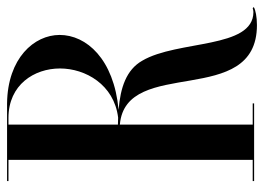

<svg xmlns="http://www.w3.org/2000/svg" viewBox="-122 -618 748 544"><g transform="rotate(-90 252.0 -346.0)"><path d="M501 -4C498 -3 493 -2 490 -2C385 -2 411 -217 352 -317C326.3 -362.2 275.6 -378.9 212.9 -384C357.1 -397.4 425 -475.4 425 -551C425 -623.2 359.4 -698.4 231 -700V-700H11V-696H71V-4H11V0H231V-4H171V-380.4C365.9 -363.7 215.5 8 453 8C476 8 496 4 504 -1ZM190 -696C284 -696 330 -623 330 -550C330 -478.1 284.4 -396.7 190.8 -385.3C184.3 -385.6 177.7 -385.8 171 -385.9V-696Z"/></g></svg>

Font: Picaflor 96 pt
Style: Regular
Weight: 400
Designer: Ariel Martín Pérez
Foundry: Tunera Type Foundry
Version: Version 1.000;hotconv 1.0.109;makeotfexe 2.5.65596